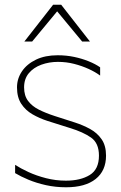

<svg xmlns="http://www.w3.org/2000/svg" viewBox="-20 -776 513 813"><path d="M205 -756 83 -600H116L222 -728L328 -600H361L239 -756ZM298 -257 211 -285Q174 -297 145 -311.5Q116 -326 99 -348.5Q82 -371 82 -406Q82 -442 102 -466Q122 -490 155 -502Q188 -514 225 -514Q261 -514 294 -505.5Q327 -497 355.5 -484Q384 -471 404 -456V-491Q384 -505 355.5 -516.5Q327 -528 294 -535Q261 -542 224 -542Q171 -542 132.5 -523.5Q94 -505 73 -474Q52 -443 52 -406Q52 -364 70 -336.5Q88 -309 117.5 -292Q147 -275 181 -264L276 -234Q332 -217 365.5 -193.5Q399 -170 399 -117Q399 -59 360 -35Q321 -11 259 -11Q216 -11 175 -21.5Q134 -32 100.5 -47.5Q67 -63 44 -78V-43Q67 -29 100.5 -15Q134 -1 174.5 8Q215 17 260 17Q341 17 385 -18Q429 -53 429 -117Q429 -159 410.5 -186Q392 -213 362 -229.5Q332 -246 298 -257Z"/></svg>

Font: Roundo Variable
Style: Regular
Weight: 200
Designer: Shiva Nallaperumal
Foundry: Indian Type Foundry
Version: Version 2.000